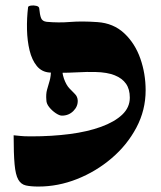

<svg xmlns="http://www.w3.org/2000/svg" viewBox="-20 -673 589 704"><path d="M206 -452Q206 -408 214.5 -384.5Q223 -361 234.5 -349Q246 -337 255 -328Q264 -319 265 -305Q266 -283 249 -266Q232 -249 207 -249Q198 -249 184.5 -258Q171 -267 160.5 -280Q150 -293 150 -306Q148 -328 152.5 -344Q157 -360 162 -377Q167 -394 167 -419ZM121 11Q93 11 75 7Q57 3 47 -14.5Q37 -32 33.5 -70.5Q30 -109 30 -177Q44 -176 55 -174.5Q66 -173 95 -173Q170 -173 235.5 -181.5Q301 -190 350.5 -208Q400 -226 428 -252.5Q456 -279 456 -315Q456 -346 442 -366Q428 -386 400.5 -397Q373 -408 330 -409Q303 -410 255.5 -407.5Q208 -405 162 -407Q133 -409 115 -431Q97 -453 88.5 -488Q80 -523 79 -564.5Q78 -606 83 -647Q84 -651 93.5 -652.5Q103 -654 113.5 -651.5Q124 -649 124 -641Q126 -619 130.5 -607Q135 -595 151 -593Q195 -589 237.5 -592.5Q280 -596 337 -592Q396 -588 435.5 -551Q475 -514 494.5 -458.5Q514 -403 514 -342Q514 -269 480 -205Q446 -141 389 -92.5Q332 -44 262.5 -16.5Q193 11 121 11Z"/></svg>

Font: Noto Rashi Hebrew ExtraBold
Style: Regular
Weight: 800
Version: Version 1.006